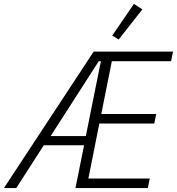

<svg xmlns="http://www.w3.org/2000/svg" viewBox="-54 -962 905 982"><path d="M376 -219H170L29 0H-34L425 -698H831L821 -649H518L464 -379H745L735 -330H454L398 -49H712L702 0H332ZM451 -649 205 -266H385L462 -649ZM553 -760 520 -780 631 -942 674 -914Z"/></svg>

Font: IBM Plex Sans Cond Light
Style: Italic
Weight: 300
Width: 3
Italic angle: -11°
Designer: Mike Abbink, Paul van der Laan, Pieter van Rosmalen
Foundry: Bold Monday
Version: Version 1.3